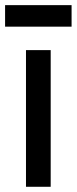

<svg xmlns="http://www.w3.org/2000/svg" viewBox="-41 -716 295 736"><path d="M153.3 -523.9V0H58.6V-523.9ZM233.4 -696.3V-613.8H-21.5V-696.3Z"/></svg>

Font: SolaimanLipi
Style: Bold
Weight: 700
Designer: Solaiman Karim
Foundry: Al Mamun Sumon
Version: Version 2.000